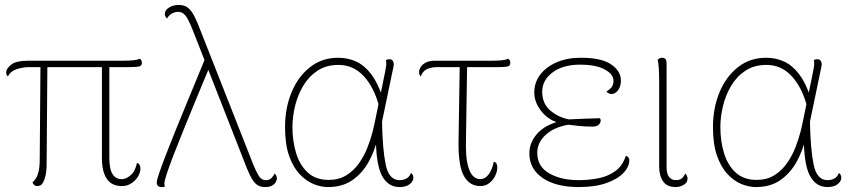

<svg xmlns="http://www.w3.org/2000/svg" viewBox="-20 -746 3439 778"><path d="M474 8Q433 8 413 -21Q393 -50 393 -107V-493H423V-107Q423 -61 436 -40.5Q449 -20 474 -20Q491 -20 509.5 -36Q528 -52 535 -86Q544 -83 546.5 -76.5Q549 -70 549 -62Q549 -47 539 -30.5Q529 -14 512 -3Q495 8 474 8ZM131 8Q117 8 112 -7Q120 -15 126 -24Q132 -33 136.5 -51.5Q141 -70 141 -104L144 -487L172 -486L169 -84Q169 -53 164.5 -34.5Q160 -16 154.5 -6.5Q149 3 142.5 5.5Q136 8 131 8ZM12 -436Q5 -443 5 -453Q5 -467 24.5 -483.5Q44 -500 97 -500H480Q501 -500 518.5 -501.5Q536 -503 546 -508Q548 -507 551.5 -503Q555 -499 555 -492Q555 -478 541 -476Q527 -474 501 -474Q450 -474 399.5 -474Q349 -474 299 -474Q249 -474 198.5 -474Q148 -474 97 -474Q74 -474 48.5 -466Q23 -458 12 -436Z M1054 12Q1040 12 1028 6.5Q1016 1 1005 -15Q994 -31 982 -60L763 -619Q752 -647 743 -664.5Q734 -682 724.5 -690Q715 -698 702 -698Q688 -698 675.5 -690.5Q663 -683 657 -671Q653 -674 650.5 -678.5Q648 -683 648 -689Q648 -705 665 -715.5Q682 -726 704 -726Q729 -726 743.5 -713Q758 -700 769 -677.5Q780 -655 791 -626L1008 -75Q1018 -51 1028.5 -33.5Q1039 -16 1058 -16Q1072 -16 1080.5 -25Q1089 -34 1093 -43Q1097 -39 1099.5 -34Q1102 -29 1102 -23Q1102 -16 1097 -7.5Q1092 1 1081.5 6.5Q1071 12 1054 12ZM634 12Q626 12 621.5 8.5Q617 5 616 0.5Q615 -4 615 -7Q615 -15 625 -44.5Q635 -74 652 -118Q669 -162 690 -214Q711 -266 733 -319Q755 -372 775 -421Q795 -470 810 -506L830 -477Q818 -448 800 -405Q782 -362 761.5 -312Q741 -262 720.5 -211.5Q700 -161 683 -117Q666 -73 656 -42.5Q646 -12 646 -1Q646 0 646.5 4Q647 8 648 10Q647 11 643 11.5Q639 12 634 12Z M1309 12Q1281 12 1251 0Q1221 -12 1194.5 -40Q1168 -68 1151.5 -114.5Q1135 -161 1135 -231Q1135 -308 1161.5 -372Q1188 -436 1236.5 -474Q1285 -512 1350 -512Q1391 -512 1424.5 -496Q1458 -480 1484.5 -445Q1511 -410 1530 -352L1516 -316Q1495 -394 1453 -438.5Q1411 -483 1352 -483Q1302 -483 1266.5 -459.5Q1231 -436 1208.5 -398Q1186 -360 1175.5 -316Q1165 -272 1165 -231Q1165 -174 1180 -125Q1195 -76 1227.5 -46.5Q1260 -17 1312 -17Q1353 -17 1383 -35.5Q1413 -54 1434 -83.5Q1455 -113 1468.5 -147Q1482 -181 1490 -213Q1498 -245 1502 -267L1541 -457Q1544 -473 1545 -481.5Q1546 -490 1544 -502Q1546 -504 1549.5 -505Q1553 -506 1557 -506Q1567 -506 1571 -500.5Q1575 -495 1575.5 -488Q1576 -481 1574 -474L1528 -253Q1530 -141 1543 -78.5Q1556 -16 1599 -16Q1615 -16 1627.5 -23Q1640 -30 1645 -45Q1655 -39 1655 -25Q1655 -12 1640.5 0Q1626 12 1599 12Q1552 12 1527.5 -34.5Q1503 -81 1503 -193L1510 -185Q1499 -136 1474 -90.5Q1449 -45 1408.5 -16.5Q1368 12 1309 12Z M1926 8Q1883 8 1860 -32.5Q1837 -73 1838 -171L1843 -493H1873L1868 -171Q1867 -112 1875 -79Q1883 -46 1896.5 -33Q1910 -20 1926 -20Q1945 -20 1959.5 -38.5Q1974 -57 1981 -91Q1990 -88 1992.5 -81.5Q1995 -75 1995 -67Q1995 -51 1986.5 -33.5Q1978 -16 1962.5 -4Q1947 8 1926 8ZM1685 -436Q1678 -443 1678 -456Q1678 -462 1683.5 -472.5Q1689 -483 1703.5 -491.5Q1718 -500 1744 -500H1973Q1994 -500 2011.5 -501.5Q2029 -503 2039 -508Q2041 -507 2044.5 -503Q2048 -499 2048 -492Q2048 -478 2034 -476Q2020 -474 1994 -474Q1933 -474 1873 -474Q1813 -474 1752 -474Q1727 -474 1710 -466Q1693 -458 1685 -436Z M2326 12Q2232 12 2178.5 -25Q2125 -62 2125 -125Q2125 -168 2156.5 -204Q2188 -240 2252 -256L2264 -244Q2211 -252 2178 -290Q2145 -328 2145 -371Q2145 -412 2169 -443.5Q2193 -475 2235.5 -493.5Q2278 -512 2334 -512Q2417 -512 2456.5 -485Q2496 -458 2496 -419Q2496 -396 2484.5 -380.5Q2473 -365 2458 -365Q2453 -365 2447.5 -367.5Q2442 -370 2437 -375Q2455 -386 2460.5 -396Q2466 -406 2466 -419Q2466 -445 2430.5 -464.5Q2395 -484 2330 -484Q2261 -484 2219 -452.5Q2177 -421 2177 -374Q2177 -324 2213.5 -295Q2250 -266 2299 -260L2301 -243Q2234 -236 2195.5 -203.5Q2157 -171 2157 -127Q2157 -71 2205.5 -43.5Q2254 -16 2324 -16Q2365 -16 2404 -23.5Q2443 -31 2473 -52.5Q2503 -74 2516 -115Q2524 -112 2527 -107Q2530 -102 2530 -97Q2530 -70 2506 -45Q2482 -20 2436.5 -4Q2391 12 2326 12ZM2381 -233Q2348 -233 2323 -236Q2298 -239 2280 -241V-262Q2317 -264 2348.5 -265Q2380 -266 2411 -267Q2414 -263 2414 -257Q2414 -249 2406.5 -241Q2399 -233 2381 -233Z M2718 12Q2683 12 2667 -11Q2651 -34 2651 -71V-417Q2651 -447 2649.5 -469.5Q2648 -492 2645 -504Q2648 -507 2652 -509.5Q2656 -512 2663 -512Q2672 -512 2676.5 -506.5Q2681 -501 2681 -490V-69Q2681 -41 2691.5 -28.5Q2702 -16 2719 -16Q2734 -16 2742.5 -23Q2751 -30 2757 -43Q2762 -37 2764 -32Q2766 -27 2766 -22Q2766 -6 2750.5 3Q2735 12 2718 12Z M3043 12Q3015 12 2985 0Q2955 -12 2928.5 -40Q2902 -68 2885.5 -114.5Q2869 -161 2869 -231Q2869 -308 2895.5 -372Q2922 -436 2970.5 -474Q3019 -512 3084 -512Q3125 -512 3158.5 -496Q3192 -480 3218.5 -445Q3245 -410 3264 -352L3250 -316Q3229 -394 3187 -438.5Q3145 -483 3086 -483Q3036 -483 3000.5 -459.5Q2965 -436 2942.5 -398Q2920 -360 2909.5 -316Q2899 -272 2899 -231Q2899 -174 2914 -125Q2929 -76 2961.5 -46.5Q2994 -17 3046 -17Q3087 -17 3117 -35.5Q3147 -54 3168 -83.5Q3189 -113 3202.5 -147Q3216 -181 3224 -213Q3232 -245 3236 -267L3275 -457Q3278 -473 3279 -481.5Q3280 -490 3278 -502Q3280 -504 3283.5 -505Q3287 -506 3291 -506Q3301 -506 3305 -500.5Q3309 -495 3309.5 -488Q3310 -481 3308 -474L3262 -253Q3264 -141 3277 -78.5Q3290 -16 3333 -16Q3349 -16 3361.5 -23Q3374 -30 3379 -45Q3389 -39 3389 -25Q3389 -12 3374.5 0Q3360 12 3333 12Q3286 12 3261.5 -34.5Q3237 -81 3237 -193L3244 -185Q3233 -136 3208 -90.5Q3183 -45 3142.5 -16.5Q3102 12 3043 12Z"/></svg>

Font: Arima Thin
Style: Regular
Weight: 100
Designer: Joana Correia and Natanael Gama
Foundry: NDISCOVER
Version: Version 1.101;gftools[0.9.23]